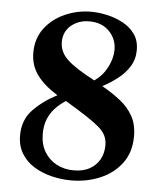

<svg xmlns="http://www.w3.org/2000/svg" viewBox="-50 -715 655 769"><g transform="rotate(5 277.5 -330.0)"><path d="M264 10Q225 10 186 0.5Q147 -9 115 -28.5Q83 -48 64 -79Q45 -110 45 -152Q45 -215 85 -256Q125 -297 180 -325Q125 -359 97 -397.5Q69 -436 69 -487Q69 -544 100 -585Q131 -626 181 -648Q231 -670 286 -670Q316 -670 350 -662.5Q384 -655 414 -639Q444 -623 462.5 -597Q481 -571 481 -533Q481 -496 463 -467Q445 -438 416.5 -416Q388 -394 356 -377Q397 -354 429.5 -328.5Q462 -303 481 -269.5Q500 -236 500 -188Q500 -124 467.5 -80Q435 -36 381 -13Q327 10 264 10ZM271 -31Q309 -31 335 -45.5Q361 -60 375 -85Q389 -110 389 -142Q389 -163 381 -180Q373 -197 354 -213.5Q335 -230 301.5 -252Q268 -274 216 -305Q191 -289 172.5 -268.5Q154 -248 144.5 -223Q135 -198 135 -167Q135 -124 153 -94Q171 -64 201.5 -47.5Q232 -31 271 -31ZM322 -397Q355 -420 373.5 -456Q392 -492 392 -526Q392 -570 362 -600.5Q332 -631 282 -631Q239 -631 209 -606Q179 -581 179 -539Q179 -519 187 -501.5Q195 -484 212 -468Q229 -452 256.5 -434.5Q284 -417 322 -397Z"/></g></svg>

Font: Frank Ruhl Libre Medium
Style: Regular
Weight: 500
Designer: Yanek Iontef
Foundry: Fontef
Version: Version 6.004